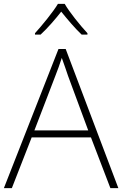

<svg xmlns="http://www.w3.org/2000/svg" viewBox="-20 -968 630 988"><path d="M313 -948H278C253 -906 197 -838 160 -797V-790H189C226 -824 266 -871 295 -908C325 -871 364 -824 400 -790H430V-797C392 -838 337 -906 313 -948ZM548 0H589L318 -716H281L0 0H41L143 -261H448ZM330 -578 434 -297H157L265 -578C275 -604 288 -638 298 -670C310 -636 323 -600 330 -578Z"/></svg>

Font: Noto Sans Gurmukhi ExtraLight
Style: Regular
Weight: 200
Designer: Jelle Bosma - Monotype Design Team
Foundry: Monotype Imaging Inc.
Version: Version 2.004